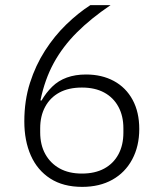

<svg xmlns="http://www.w3.org/2000/svg" viewBox="-20 -718 640 750"><path d="M301 12Q227 12 176.5 -20.5Q126 -53 100.5 -110.5Q75 -168 75 -244Q75 -325 97 -394Q119 -463 156 -520.5Q193 -578 239 -622.5Q285 -667 333 -698H412Q335 -646 280 -591Q225 -536 190 -472Q155 -408 138 -326L142 -325Q160 -356 184 -379.5Q208 -403 241 -415Q274 -427 316 -427Q378 -427 425 -401.5Q472 -376 498 -328Q524 -280 524 -214Q524 -147 496.5 -95.5Q469 -44 419 -16Q369 12 301 12ZM300 -40Q351 -40 387 -59.5Q423 -79 442.5 -115Q462 -151 462 -200V-217Q462 -265 442.5 -301Q423 -337 387 -356.5Q351 -376 300 -376Q248 -376 212 -356.5Q176 -337 156.5 -301Q137 -265 137 -217V-201Q137 -152 157 -116Q177 -80 213 -60Q249 -40 300 -40Z"/></svg>

Font: IBM Plex Sans Light
Style: Regular
Weight: 300
Designer: Mike Abbink, Paul van der Laan, Pieter van Rosmalen
Foundry: Bold Monday
Version: Version 3.201